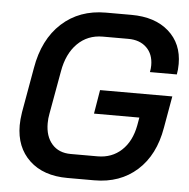

<svg xmlns="http://www.w3.org/2000/svg" viewBox="-52 -759 806 818"><g transform="rotate(5 351.5 -350.0)"><path d="M44 -198Q44 -222 49 -254L83 -446Q104 -570 179.5 -639Q255 -708 368 -708H477Q578 -708 637 -656Q696 -604 696 -517Q696 -492 692 -472H577Q580 -487 580 -501Q580 -549 551 -577Q522 -605 473 -605H364Q299 -605 255.5 -561.5Q212 -518 199 -442L166 -258Q162 -238 162 -217Q162 -161 191 -128Q220 -95 271 -95H386Q447 -95 488.5 -133.5Q530 -172 543 -241L549 -275H355L372 -377H681L657 -241Q637 -123 564 -57.5Q491 8 381 8H266Q163 8 103.5 -48Q44 -104 44 -198Z"/></g></svg>

Font: Bai Jamjuree SemiBold
Style: Italic
Weight: 600
Italic angle: -10°
Version: Version 1.000; ttfautohint (v1.6)